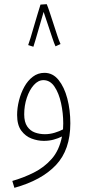

<svg xmlns="http://www.w3.org/2000/svg" viewBox="-20 -670 416 920"><path d="M49 230 39 197Q92 182 142 157Q192 132 228 91Q264 50 277 -16Q259 -7 237 -1Q215 5 190 5Q161 5 131.5 -6Q102 -17 82 -44Q62 -71 62 -119Q62 -153 71 -188.5Q80 -224 96.5 -254Q113 -284 137.5 -302.5Q162 -321 193 -321Q233 -321 260.5 -287Q288 -253 302.5 -198Q317 -143 317 -79Q317 48 248 121Q179 194 49 230ZM96 -122Q96 -85 110.5 -64Q125 -43 147.5 -35Q170 -27 195 -27Q219 -27 242 -34Q265 -41 282 -50Q283 -64 283 -79Q283 -128 272.5 -176Q262 -224 241 -255Q220 -286 188 -286Q163 -286 142 -262.5Q121 -239 108.5 -201.5Q96 -164 96 -122ZM174 -648 204 -650Q210 -636 218.5 -610Q227 -584 236.5 -555Q246 -526 254.5 -500Q263 -474 270 -459L246 -448Q240 -460 230 -490.5Q220 -521 208.5 -555Q197 -589 189 -613Q181 -585 170.5 -549Q160 -513 151.5 -483.5Q143 -454 140 -446L115 -454Q119 -464 126.5 -489Q134 -514 143 -545Q152 -576 160.5 -604Q169 -632 174 -648Z"/></svg>

Font: Noto Sans Arabic ExtCond ExtLt
Style: Regular
Weight: 200
Width: 2
Designer: Monotype Design Team, Nadine Chahine, Nizar Qandah and Khaled Hosny
Foundry: Monotype Imaging Inc.
Version: Version 2.012; ttfautohint (v1.8.4.7-5d5b)